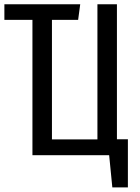

<svg xmlns="http://www.w3.org/2000/svg" viewBox="-20 -708 640 876"><path d="M346 -688.5 336.5 -617.5H216.5H128H0V-688.5ZM563.5 -72.5V147H492.5L478 0H456.5L463.5 -72.5ZM128 0V-658.5H217V-72H424.5V-688.5H513.5V0Z"/></svg>

Font: Fast_Mono
Style: Regular
Weight: 400
Monospace: yes
Designer: Carrois Corporate, Edenspiekermann AG, Nikita Prokopov
Foundry: Carrois Corporate, Edenspiekermann AG, Nikita Prokopov
Version: Version 5.002